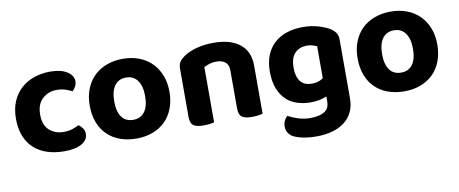

<svg xmlns="http://www.w3.org/2000/svg" viewBox="-62 -754 2895 1212"><g transform="rotate(-10 1385.0 -148.5)"><path d="M319 -375Q265 -375 227 -340.5Q189 -306 189 -239Q189 -172 225.5 -139Q262 -106 318 -106Q350 -106 374.5 -114.5Q399 -123 416 -132Q433 -119 442.5 -104.5Q452 -90 452 -69Q452 -31 412 -8Q372 15 301 15Q241 15 191.5 -1Q142 -17 107 -49Q72 -81 53 -128.5Q34 -176 34 -239Q34 -304 55 -352Q76 -400 112 -432Q148 -464 196 -480Q244 -496 297 -496Q366 -496 405.5 -471Q445 -446 445 -408Q445 -390 436.5 -375Q428 -360 416 -349Q398 -359 373.5 -367Q349 -375 319 -375Z M1018 -241Q1018 -182 1000 -134.5Q982 -87 948.5 -54Q915 -21 868 -3Q821 15 763 15Q705 15 657.5 -2.5Q610 -20 576.5 -53Q543 -86 525 -133.5Q507 -181 507 -241Q507 -299 525.5 -346.5Q544 -394 577.5 -427Q611 -460 658.5 -478Q706 -496 763 -496Q820 -496 867 -478Q914 -460 947.5 -426.5Q981 -393 999.5 -346Q1018 -299 1018 -241ZM763 -376Q716 -376 690 -341Q664 -306 664 -241Q664 -174 689.5 -139.5Q715 -105 763 -105Q811 -105 836.5 -140Q862 -175 862 -241Q862 -305 836 -340.5Q810 -376 763 -376Z M1420 -307Q1420 -342 1399 -359Q1378 -376 1343 -376Q1319 -376 1299 -370Q1279 -364 1262 -355V-1Q1252 2 1234 4.5Q1216 7 1194 7Q1149 7 1129 -7.5Q1109 -22 1109 -64V-373Q1109 -399 1120 -415Q1131 -431 1151 -445Q1183 -468 1233.5 -482Q1284 -496 1345 -496Q1454 -496 1513.5 -448Q1573 -400 1573 -311V-1Q1562 2 1544 4.5Q1526 7 1504 7Q1459 7 1439.5 -7.5Q1420 -22 1420 -64V-307Z M1988 -39Q1968 -30 1943 -24.5Q1918 -19 1886 -19Q1841 -19 1800.5 -31.5Q1760 -44 1730 -72Q1700 -100 1682 -145Q1664 -190 1664 -255Q1664 -314 1682 -359Q1700 -404 1733.5 -434.5Q1767 -465 1813.5 -480.5Q1860 -496 1917 -496Q1973 -496 2019.5 -481.5Q2066 -467 2092 -450Q2111 -437 2122 -420.5Q2133 -404 2133 -379V-2Q2133 50 2114 88Q2095 126 2061.5 150.5Q2028 175 1983 187Q1938 199 1886 199Q1832 199 1792.5 190Q1753 181 1730 167Q1696 143 1696 103Q1696 82 1705 64.5Q1714 47 1725 39Q1753 55 1789.5 66.5Q1826 78 1867 78Q1923 78 1955.5 58.5Q1988 39 1988 -6ZM1913 -134Q1937 -134 1954.5 -140Q1972 -146 1986 -156V-361Q1974 -366 1959.5 -371Q1945 -376 1923 -376Q1875 -376 1845.5 -346.5Q1816 -317 1816 -254Q1816 -220 1823.5 -197Q1831 -174 1844 -160Q1857 -146 1874.5 -140Q1892 -134 1913 -134Z M2735 -241Q2735 -182 2717 -134.5Q2699 -87 2665.5 -54Q2632 -21 2585 -3Q2538 15 2480 15Q2422 15 2374.5 -2.5Q2327 -20 2293.5 -53Q2260 -86 2242 -133.5Q2224 -181 2224 -241Q2224 -299 2242.5 -346.5Q2261 -394 2294.5 -427Q2328 -460 2375.5 -478Q2423 -496 2480 -496Q2537 -496 2584 -478Q2631 -460 2664.5 -426.5Q2698 -393 2716.5 -346Q2735 -299 2735 -241ZM2480 -376Q2433 -376 2407 -341Q2381 -306 2381 -241Q2381 -174 2406.5 -139.5Q2432 -105 2480 -105Q2528 -105 2553.5 -140Q2579 -175 2579 -241Q2579 -305 2553 -340.5Q2527 -376 2480 -376Z"/></g></svg>

Font: Baloo Bhaina 2
Style: Bold
Weight: 700
Designer: Yesha Goshar, Manish Minz, Shuchita Grover and Ek Type
Foundry: Ek Type
Version: Version 1.640;hotconv 1.0.111;makeotfexe 2.5.65597; ttfautoh